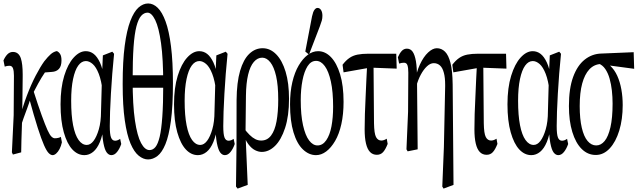

<svg xmlns="http://www.w3.org/2000/svg" viewBox="-25 -835 3704 1112"><path d="M49.8 60.1 43.9 47.4 54.2 -167.5 55.7 -396.5Q55.7 -423.8 50.3 -439Q44.9 -454.1 29.8 -454.1Q22.5 -454.1 15.9 -452.9Q9.3 -451.7 2.4 -449.2L-4.9 -484.9Q4.9 -507.3 18.3 -520.8Q31.7 -534.2 49.8 -534.2Q83 -534.2 95.7 -497.6Q106.4 -464.8 106.4 -404.3Q106.4 -397.5 106.4 -390.1Q105.5 -344.2 105.2 -282.5Q105 -220.7 103.5 -163.6V-157.7Q102.5 -124.5 101.3 -90.1Q100.1 -55.7 99.1 -21.5Q98.1 12.7 97.7 47.4ZM89.4 -81.5 75.7 -125H84L89.8 -148.9Q106.4 -217.3 130.6 -281.2Q154.8 -345.2 181.6 -396.7Q208.5 -448.2 231.4 -480Q252.9 -507.3 269.3 -521.5Q285.6 -535.6 304.2 -539.1Q315.9 -534.2 323.5 -521.7Q331.1 -509.3 331.1 -484.9Q331.1 -452.1 316.4 -436Q301.8 -419.9 274.9 -418.5L212.4 -413.6L281.7 -476.1Q257.8 -448.7 236.3 -417.2Q214.8 -385.7 196.3 -351.6Q177.7 -317.4 158.2 -279.8L153.3 -270Q143.6 -237.3 133.1 -209.5Q122.6 -181.6 111.8 -151.6Q101.1 -121.6 89.4 -81.5ZM279.8 63.5Q269 63.5 257.1 51.8Q245.1 40 230 5.9Q214.8 -28.3 193.6 -94.5Q172.4 -160.6 142.6 -270L166.5 -315.9Q196.3 -222.7 216.8 -166.3Q237.3 -109.9 250.2 -81.5Q263.2 -53.2 273.2 -43.7Q283.2 -34.2 292.5 -34.2Q303.2 -34.2 313.2 -36.6Q323.2 -39.1 327.6 -42.5L333.5 -10.7Q328.6 11.7 319.8 28.3Q311 44.9 300.3 54.2Q289.6 63.5 279.8 63.5Z M463.9 63.5Q424.8 63.5 394 30.5Q363.3 -2.4 344.5 -68.6Q325.7 -134.8 325.7 -231Q325.7 -326.7 346.9 -395.8Q368.2 -464.8 401.9 -501.7Q435.5 -538.6 471.7 -538.6Q497.6 -538.6 517.8 -522.7Q538.1 -506.8 554 -472.7Q569.8 -438.5 579.1 -380.9H594.2L569.8 -302.7Q562.5 -367.7 547.1 -407.2Q531.7 -446.8 512 -464.1Q492.2 -481.4 472.2 -481.4Q447.3 -481.4 428.2 -455.3Q409.2 -429.2 398.2 -377.4Q387.2 -325.7 387.2 -251.5Q387.2 -166.5 398.4 -109.6Q409.7 -52.7 430.2 -24.2Q450.7 4.4 477.5 4.4Q499 4.4 516.8 -19Q534.7 -42.5 547.4 -86.2Q560.1 -129.9 560.1 -189.9L565.9 -402.3L570.8 -514.2L625.5 -535.6L635.7 -523.4Q629.9 -466.8 625.2 -407.5Q620.6 -348.1 617.4 -292.5Q614.3 -236.8 612.5 -188.5Q610.8 -140.1 610.8 -105Q610.8 -56.6 618.2 -38.3Q625.5 -20 641.6 -20Q648.9 -20 656.5 -22.9Q664.1 -25.9 670.9 -30.8L677.2 -1Q668 26.4 653.1 44.9Q638.2 63.5 620.1 63.5Q605 63.5 593.3 48.3Q581.5 33.2 574 -5.9Q566.4 -44.9 564.9 -115.7L578.1 -114.3Q569.8 -51.8 553.7 -12.9Q537.6 25.9 514.4 44.7Q491.2 63.5 463.9 63.5Z M832.5 88.4Q860.8 88.4 887 68.4Q913.1 48.3 933.1 0Q953.1 -48.3 964.8 -134.3Q976.6 -220.2 976.6 -351.1Q976.6 -478.5 965.3 -567.1Q954.1 -655.8 934.1 -710.4Q914.1 -765.1 888.2 -790Q862.3 -814.9 833 -814.9Q803.7 -814.9 777.1 -791.3Q750.5 -767.6 729.7 -713.4Q709 -659.2 697.3 -570.1Q685.5 -481 685.5 -348.1Q685.5 -222.2 697.8 -137.7Q710 -53.2 730.7 -4.2Q751.5 44.9 778.3 66.7Q805.2 88.4 832.5 88.4ZM840.8 34.2Q814 34.2 792 -6.6Q770 -47.4 756.6 -136.7Q743.2 -226.1 743.2 -373.5Q743.2 -487.8 748.5 -563.5Q753.9 -639.2 765.1 -682.1Q776.4 -725.1 792.7 -743.4Q809.1 -761.7 829.6 -761.7Q853 -761.7 874 -718.8Q895 -675.8 907.7 -584.5Q920.4 -493.2 920.4 -347.7Q920.4 -233.4 915 -158.7Q909.7 -84 899.7 -42.5Q889.6 -1 875.2 16.6Q860.8 34.2 840.8 34.2ZM710 -326.7H957.5V-398.9H710Z M1121.1 63.5Q1082 63.5 1051.3 30.5Q1020.5 -2.4 1001.7 -68.6Q982.9 -134.8 982.9 -231Q982.9 -326.7 1004.2 -395.8Q1025.4 -464.8 1059.1 -501.7Q1092.8 -538.6 1128.9 -538.6Q1154.8 -538.6 1175 -522.7Q1195.3 -506.8 1211.2 -472.7Q1227.1 -438.5 1236.3 -380.9H1251.5L1227.1 -302.7Q1219.7 -367.7 1204.3 -407.2Q1189 -446.8 1169.2 -464.1Q1149.4 -481.4 1129.4 -481.4Q1104.5 -481.4 1085.4 -455.3Q1066.4 -429.2 1055.4 -377.4Q1044.4 -325.7 1044.4 -251.5Q1044.4 -166.5 1055.7 -109.6Q1066.9 -52.7 1087.4 -24.2Q1107.9 4.4 1134.8 4.4Q1156.2 4.4 1174.1 -19Q1191.9 -42.5 1204.6 -86.2Q1217.3 -129.9 1217.3 -189.9L1223.1 -402.3L1228 -514.2L1282.7 -535.6L1293 -523.4Q1287.1 -466.8 1282.5 -407.5Q1277.8 -348.1 1274.7 -292.5Q1271.5 -236.8 1269.8 -188.5Q1268.1 -140.1 1268.1 -105Q1268.1 -56.6 1275.4 -38.3Q1282.7 -20 1298.8 -20Q1306.2 -20 1313.7 -22.9Q1321.3 -25.9 1328.1 -30.8L1334.5 -1Q1325.2 26.4 1310.3 44.9Q1295.4 63.5 1277.3 63.5Q1262.2 63.5 1250.5 48.3Q1238.8 33.2 1231.2 -5.9Q1223.6 -44.9 1222.2 -115.7L1235.4 -114.3Q1227.1 -51.8 1210.9 -12.9Q1194.8 25.9 1171.6 44.7Q1148.4 63.5 1121.1 63.5Z M1341.8 245.6 1344.7 15.1 1345.2 -254.9Q1346.2 -358.4 1365.5 -424.6Q1384.8 -490.7 1418.7 -523.2Q1452.6 -555.7 1496.1 -555.7Q1540 -555.7 1574.7 -520.3Q1609.4 -484.9 1629.2 -419.4Q1648.9 -354 1648.9 -263.2Q1648.9 -163.1 1626.2 -94Q1603.5 -24.9 1567.9 10Q1532.2 44.9 1491.2 44.9Q1472.7 44.9 1452.4 34.9Q1432.1 24.9 1413.3 0Q1394.5 -24.9 1381.3 -67.4H1379.4L1387.7 -92.3Q1404.3 -69.8 1420.7 -53.7Q1437 -37.6 1453.4 -29.3Q1469.7 -21 1487.8 -21Q1522.9 -21 1544.9 -50Q1566.9 -79.1 1576.7 -132.6Q1586.4 -186 1586.4 -258.3Q1586.4 -340.8 1574.2 -394Q1562 -447.3 1540.8 -474.1Q1519.5 -501 1493.7 -501Q1466.3 -501 1445.1 -476.3Q1423.8 -451.7 1412.1 -402.8Q1400.4 -354 1399.4 -280.8L1397 -68.4V-57.6L1409.7 235.8L1351.1 257.3Z M1805.2 63.5Q1764.2 63.5 1729.5 30.5Q1694.8 -2.4 1674.8 -68.6Q1654.8 -134.8 1654.8 -231Q1654.8 -302.7 1668.2 -359.6Q1681.6 -416.5 1705.1 -456.1Q1728.5 -495.6 1757.1 -517.1Q1785.6 -538.6 1817.4 -538.6Q1858.4 -538.6 1891.6 -504.4Q1924.8 -470.2 1944.8 -404.8Q1964.8 -339.4 1964.8 -245.1Q1964.8 -173.3 1951.9 -115.7Q1939 -58.1 1915.8 -18.6Q1892.6 21 1864.3 42.2Q1835.9 63.5 1805.2 63.5ZM1814 7.3Q1843.8 7.3 1864.5 -22.7Q1885.3 -52.7 1894.8 -103.5Q1904.3 -154.3 1904.3 -216.8Q1904.3 -303.2 1891.4 -362.5Q1878.4 -421.9 1856.2 -452.1Q1834 -482.4 1805.7 -482.4Q1775.9 -482.4 1756.3 -451.7Q1736.8 -420.9 1726.8 -369.1Q1716.8 -317.4 1716.8 -254.9Q1716.8 -168.5 1730 -109.6Q1743.2 -50.8 1765.1 -21.7Q1787.1 7.3 1814 7.3ZM1743.2 -536.6 1782.2 -740.2Q1788.1 -767.6 1796.4 -778.3Q1804.7 -789.1 1814 -789.1Q1826.7 -789.1 1834.5 -776.6Q1842.3 -764.2 1842.3 -744.1Q1842.3 -728.5 1838.9 -716.3Q1835.4 -704.1 1827.1 -681.6L1764.6 -519Z M1964.8 -416 1959 -460Q1978 -484.9 1998.3 -499Q2018.6 -513.2 2045.2 -518.6Q2071.8 -523.9 2108.4 -523.9H2270L2272.5 -437.5L2119.1 -443.4ZM2157.7 61.5Q2133.8 61.5 2118.2 45.4Q2102.5 29.3 2094.7 -3.7Q2086.9 -36.6 2086.9 -85.9Q2086.9 -127 2088.4 -174.8Q2089.8 -222.7 2092.5 -274.2Q2095.2 -325.7 2097.2 -378.7Q2099.1 -431.6 2102.5 -481.4H2138.2L2141.1 -121.6Q2142.1 -61.5 2152.8 -41.3Q2163.6 -21 2183.6 -21Q2190.9 -21 2199.2 -23.9Q2207.5 -26.9 2214.8 -31.7L2220.2 -1.5Q2207.5 31.2 2193.4 46.4Q2179.2 61.5 2157.7 61.5Z M2329.1 29.8 2338.4 -187.5 2339.8 -414.1Q2339.8 -441.4 2335 -456.5Q2330.1 -471.7 2314.9 -471.7Q2307.6 -471.7 2300.8 -470.5Q2293.9 -469.2 2286.6 -466.8L2279.3 -503.4Q2289.1 -525.9 2301.5 -539.6Q2314 -553.2 2331.5 -553.2Q2352.5 -553.2 2365 -535.4Q2377.4 -517.6 2383.8 -481Q2390.1 -444.3 2390.1 -384.8V-383.3L2394 29.8L2335.9 41.5ZM2536.6 245.6 2545.9 16.6 2553.2 -335Q2553.2 -339.4 2553.2 -343.3Q2553.2 -385.7 2545.9 -412.6Q2538.6 -441.9 2523.4 -455.6Q2508.3 -469.2 2487.3 -469.2Q2467.3 -469.2 2447.8 -450.9Q2428.2 -432.6 2412.1 -402.6Q2396 -372.6 2386.7 -337.4L2376.5 -355H2377.4Q2385.7 -416 2407 -461.4Q2428.2 -506.8 2454.6 -531.2Q2481 -555.7 2504.9 -555.7Q2532.2 -555.7 2552.5 -535.6Q2572.8 -515.6 2584.2 -470.2Q2595.7 -424.8 2596.7 -345.7L2601.6 235.8L2543.9 257.3Z M2600.6 -416 2594.7 -460Q2613.8 -484.9 2634 -499Q2654.3 -513.2 2680.9 -518.6Q2707.5 -523.9 2744.1 -523.9H2905.8L2908.2 -437.5L2754.9 -443.4ZM2793.5 61.5Q2769.5 61.5 2753.9 45.4Q2738.3 29.3 2730.5 -3.7Q2722.7 -36.6 2722.7 -85.9Q2722.7 -127 2724.1 -174.8Q2725.6 -222.7 2728.3 -274.2Q2731 -325.7 2732.9 -378.7Q2734.9 -431.6 2738.3 -481.4H2773.9L2776.9 -121.6Q2777.8 -61.5 2788.6 -41.3Q2799.3 -21 2819.3 -21Q2826.7 -21 2835 -23.9Q2843.3 -26.9 2850.6 -31.7L2856 -1.5Q2843.3 31.2 2829.1 46.4Q2814.9 61.5 2793.5 61.5Z M3052.2 63.5Q3013.2 63.5 2982.4 30.5Q2951.7 -2.4 2932.9 -68.6Q2914.1 -134.8 2914.1 -231Q2914.1 -326.7 2935.3 -395.8Q2956.5 -464.8 2990.2 -501.7Q3023.9 -538.6 3060.1 -538.6Q3085.9 -538.6 3106.2 -522.7Q3126.5 -506.8 3142.3 -472.7Q3158.2 -438.5 3167.5 -380.9H3182.6L3158.2 -302.7Q3150.9 -367.7 3135.5 -407.2Q3120.1 -446.8 3100.3 -464.1Q3080.6 -481.4 3060.5 -481.4Q3035.6 -481.4 3016.6 -455.3Q2997.6 -429.2 2986.6 -377.4Q2975.6 -325.7 2975.6 -251.5Q2975.6 -166.5 2986.8 -109.6Q2998 -52.7 3018.6 -24.2Q3039.1 4.4 3065.9 4.4Q3087.4 4.4 3105.2 -19Q3123 -42.5 3135.7 -86.2Q3148.4 -129.9 3148.4 -189.9L3154.3 -402.3L3159.2 -514.2L3213.9 -535.6L3224.1 -523.4Q3218.3 -466.8 3213.6 -407.5Q3209 -348.1 3205.8 -292.5Q3202.6 -236.8 3200.9 -188.5Q3199.2 -140.1 3199.2 -105Q3199.2 -56.6 3206.5 -38.3Q3213.9 -20 3230 -20Q3237.3 -20 3244.9 -22.9Q3252.4 -25.9 3259.3 -30.8L3265.6 -1Q3256.3 26.4 3241.5 44.9Q3226.6 63.5 3208.5 63.5Q3193.4 63.5 3181.6 48.3Q3169.9 33.2 3162.4 -5.9Q3154.8 -44.9 3153.3 -115.7L3166.5 -114.3Q3158.2 -51.8 3142.1 -12.9Q3126 25.9 3102.8 44.7Q3079.6 63.5 3052.2 63.5Z M3425.8 62.5Q3378.9 62.5 3344 27.8Q3309.1 -6.8 3289.6 -70.8Q3270 -134.8 3270 -220.7Q3270 -322.3 3294.4 -389.2Q3318.8 -456.1 3361.8 -490Q3404.8 -523.9 3459 -524.9L3645 -532.7L3647.9 -436.5L3462.4 -461.4L3454.1 -464.4Q3415 -461.9 3388.2 -433.1Q3361.3 -404.3 3346.9 -351.3Q3332.5 -298.3 3332.5 -220.7Q3332.5 -146.5 3344.5 -95.2Q3356.4 -43.9 3378.2 -18.3Q3399.9 7.3 3428.2 7.3Q3455.6 7.3 3476.8 -18.3Q3498 -43.9 3510.5 -98.1Q3522.9 -152.3 3522.9 -234.9Q3522.9 -273.4 3518.8 -310.5Q3514.6 -347.7 3505.6 -379.6Q3496.6 -411.6 3480.7 -435.1Q3464.8 -458.5 3440.9 -467.3L3449.2 -482.4Q3484.4 -477.5 3509.3 -454.1Q3534.2 -430.7 3550 -395.8Q3565.9 -360.8 3573.7 -317.1Q3581.5 -273.4 3581.5 -226.6Q3581.5 -144 3561.5 -78.6Q3541.5 -13.2 3506.1 24.7Q3470.7 62.5 3425.8 62.5Z"/></svg>

Font: Scarab Serif
Style: Condensed
Weight: 400
Designer: John Roberts
Foundry: Scarab
Version: 1.0